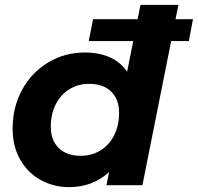

<svg xmlns="http://www.w3.org/2000/svg" viewBox="-20 -762 814 790"><path d="M714 -742 566 0H418L429 -54Q361 8 264 8Q201 8 148 -21Q95 -50 63.5 -104.5Q32 -159 32 -233Q32 -322 71.5 -393.5Q111 -465 179 -505.5Q247 -546 329 -546Q388 -546 432.5 -526Q477 -506 503 -467L558 -742ZM470 -298Q470 -353 437.5 -385Q405 -417 347 -417Q301 -417 265 -394.5Q229 -372 209 -332Q189 -292 189 -240Q189 -185 221.5 -153Q254 -121 312 -121Q358 -121 394 -143.5Q430 -166 450 -206Q470 -246 470 -298ZM363 -683H774L757 -593H345Z"/></svg>

Font: Idrija
Style: Bold Italic
Weight: 700
Italic angle: -11.3°
Designer: Julieta Ulanovsky
Foundry: Julieta Ulanovsky
Version: Version 7.200